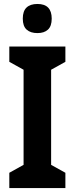

<svg xmlns="http://www.w3.org/2000/svg" viewBox="-20 -949 377 969"><path d="M310 0H27V-77L99 -117V-597L27 -637V-714H310V-637L238 -597V-117L310 -77ZM169 -929Q241 -929 241 -855Q241 -817 222 -799.5Q203 -782 169 -782Q134 -782 114.5 -799.5Q95 -817 95 -855Q95 -893 114 -911Q133 -929 169 -929Z"/></svg>

Font: Noto Sans Gurmukhi Condensed
Style: Bold
Weight: 700
Width: 3
Designer: Jelle Bosma - Monotype Design Team
Foundry: Monotype Imaging Inc.
Version: Version 2.004; ttfautohint (v1.8.4.7-5d5b)